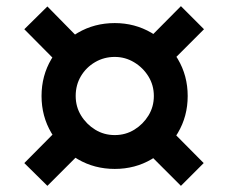

<svg xmlns="http://www.w3.org/2000/svg" viewBox="-20 -677 742 624"><path d="M353 -128Q287 -128 233 -159.5Q179 -191 147 -245Q115 -299 115 -365Q115 -431 147 -485Q179 -539 233 -570.5Q287 -602 353 -602Q418 -602 472 -570.5Q526 -539 558 -485Q590 -431 590 -365Q590 -299 558 -245Q526 -191 472.5 -159.5Q419 -128 353 -128ZM353 -238Q388 -238 416.5 -255.5Q445 -273 462.5 -301.5Q480 -330 480 -365Q480 -400 462.5 -428.5Q445 -457 416 -474.5Q387 -492 353 -492Q318 -492 289 -475Q260 -458 243 -429.5Q226 -401 226 -365Q226 -330 243.5 -301.5Q261 -273 289.5 -255.5Q318 -238 353 -238ZM134 -73 59 -147 178 -267 252 -191ZM568 -73 449 -192 523 -267 642 -147ZM178 -462 59 -582 134 -656 252 -536ZM523 -462 449 -537 568 -657 643 -582Z"/></svg>

Font: M PLUS 2 Thin SemiBold
Style: Regular
Weight: 600
Version: Version 1.001